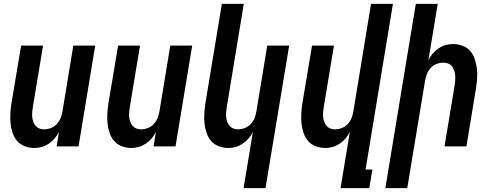

<svg xmlns="http://www.w3.org/2000/svg" viewBox="-20 -755 2540 990"><path d="M158 8Q132 8 108 -1Q84 -10 68.5 -28Q53 -46 45 -70Q37 -94 34.5 -119Q32 -144 33.5 -170Q35 -196 39 -222L89 -520H202L150 -207Q148 -194 146.5 -180.5Q145 -167 146 -154Q147 -141 151 -129Q155 -117 162.5 -107.5Q170 -98 181.5 -93Q193 -88 206 -88Q224 -88 241.5 -94.5Q259 -101 272 -114.5Q285 -128 292 -145Q299 -162 302 -180L358 -520H471L385 0H272L284 -75Q275 -57 262 -41.5Q249 -26 232 -14.5Q215 -3 196 2.5Q177 8 158 8Z M658 8Q632 8 608 -1Q584 -10 568.5 -28Q553 -46 545 -70Q537 -94 534.5 -119Q532 -144 533.5 -170Q535 -196 539 -222L589 -520H702L650 -207Q648 -194 646.5 -180.5Q645 -167 646 -154Q647 -141 651 -129Q655 -117 662.5 -107.5Q670 -98 681.5 -93Q693 -88 706 -88Q724 -88 741.5 -94.5Q759 -101 772 -114.5Q785 -128 792 -145Q799 -162 802 -180L858 -520H971L885 0H772L784 -75Q775 -57 762 -41.5Q749 -26 732 -14.5Q715 -3 696 2.5Q677 8 658 8Z M1236 215 1284 -75Q1275 -57 1262 -41.5Q1249 -26 1232 -14.5Q1215 -3 1196 2.5Q1177 8 1158 8Q1132 8 1108 -1Q1084 -10 1068.5 -28Q1053 -46 1045 -70Q1037 -94 1034.5 -119Q1032 -144 1033.5 -170Q1035 -196 1039 -222L1124 -735H1237L1150 -207Q1148 -194 1146.5 -180.5Q1145 -167 1146 -154Q1147 -141 1151 -129Q1155 -117 1162.5 -107.5Q1170 -98 1181.5 -93Q1193 -88 1206 -88Q1224 -88 1241.5 -94.5Q1259 -101 1272 -114.5Q1285 -128 1292 -145Q1299 -162 1302 -180L1358 -520H1471L1349 215Z M1736 215 1784 -75Q1775 -57 1762 -41.5Q1749 -26 1732 -14.5Q1715 -3 1696 2.5Q1677 8 1658 8Q1632 8 1608 -1Q1584 -10 1568.5 -28Q1553 -46 1545 -70Q1537 -94 1534.5 -119Q1532 -144 1533.5 -170Q1535 -196 1539 -222L1589 -520H1702L1650 -207Q1648 -194 1646.5 -180.5Q1645 -167 1646 -154Q1647 -141 1651 -129Q1655 -117 1662.5 -107.5Q1670 -98 1681.5 -93Q1693 -88 1706 -88Q1724 -88 1741.5 -94.5Q1759 -101 1772 -114.5Q1785 -128 1792 -145Q1799 -162 1802 -180L1893 -735H2006L1865 119H1900L1884 215Z M1967 215 2124 -735H2237L2189 -445Q2198 -463 2211 -478.5Q2224 -494 2241 -505.5Q2258 -517 2277 -522.5Q2296 -528 2315 -528Q2341 -528 2365 -519Q2389 -510 2404.5 -492Q2420 -474 2428 -450Q2436 -426 2439 -401Q2442 -376 2440 -350Q2438 -324 2434 -298L2385 0H2272L2324 -313Q2326 -326 2327 -339.5Q2328 -353 2327 -366Q2326 -379 2322 -391Q2318 -403 2311 -412.5Q2304 -422 2292 -427Q2280 -432 2267 -432Q2249 -432 2231.5 -425.5Q2214 -419 2201.5 -405.5Q2189 -392 2182 -375Q2175 -358 2172 -340L2080 215Z"/></svg>

Font: Iosevka
Style: Bold Italic
Weight: 700
Italic angle: -9°
Monospace: yes
Designer: Belleve Invis
Foundry: Belleve Invis
Version: Version 32.5.0; ttfautohint (v1.8.4)